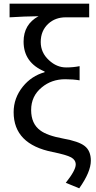

<svg xmlns="http://www.w3.org/2000/svg" viewBox="-20 -816 521 1042"><path d="M337 176Q391 108 391 77Q391 52 366 38Q340 24 266 9Q54 -33 54 -207Q54 -284 104 -346Q151 -404 222 -424V-428Q108 -476 108 -590Q108 -684 189 -728Q110 -727 32 -722V-796H464V-722H337Q280 -722 242 -687Q201 -649 201 -588Q201 -530 246 -489Q288 -450 339 -450Q378 -450 412 -457V-380Q377 -386 334 -386Q260 -386 207 -342Q149 -295 149 -219Q149 -144 199 -108Q236 -80 323 -64Q407 -49 439 -24Q473 2 473 56Q473 117 410 206Z"/></svg>

Font: 思源黑体R
Style: Regular
Weight: 400
Designer: Ryoko NISHIZUKA  (kana & ideographs); Paul D. Hunt (Latin, Greek & Cyrillic); Wenlong ZHANG  (bopomofo); Sandoll Communi
Foundry: Adobe Systems Incorporated
Version: Version 1.00 June 24, 2014, initial release